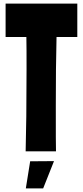

<svg xmlns="http://www.w3.org/2000/svg" viewBox="-20 -838 459 1063"><path d="M408 -818H11V-633H126C127 -587 127 -533 127 -457C127 -250 125 -117 122 0H290C289 -48 289 -74 289 -255C289 -395 290 -515 293 -633H408ZM147 55 123 205H219L279 54Z"/></svg>

Font: Ranchers
Style: Regular
Weight: 400
Designer: Pablo Impallari, Brenda Gallo
Foundry: Pablo Impallari, Brenda Gallo
Version: Version 1.000